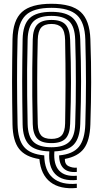

<svg xmlns="http://www.w3.org/2000/svg" viewBox="-20 -829 541 1006"><path d="M382.5 155.8Q294.5 164 244.1 125.2Q193.8 86.5 186.5 4.5Q113.2 -6.8 80.2 -48.8Q47.2 -90.8 45.5 -177.2Q44.5 -237.2 43.9 -292Q43.2 -346.8 43.2 -399.9Q43.2 -453 43.9 -508Q44.5 -563 45.5 -623.5Q47.5 -723 95 -766.1Q142.5 -809.2 249.8 -809.2Q356.2 -809.2 403.1 -765.9Q450 -722.5 453.5 -624Q455.8 -558.8 456.8 -503.9Q457.8 -449 457.6 -397.8Q457.5 -346.5 456.5 -293Q455.5 -239.5 453.5 -176.8Q450.8 -92.5 419.8 -50.8Q388.8 -9 319.8 3.8Q319 32.2 339.9 41.9Q360.8 51.5 382.5 49.5V71.8Q337.2 76 313.6 53.6Q290 31.2 289.8 -14.8Q361.8 -21.2 393.1 -59.5Q424.5 -97.8 427 -178Q428.8 -239.2 429.6 -293.1Q430.5 -347 430.5 -398.8Q430.5 -450.5 429.6 -505.2Q428.8 -560 427 -622.8Q424.5 -711.2 383.4 -749.6Q342.2 -788 249.8 -788Q154.8 -788 114.5 -748.9Q74.2 -709.8 72 -622.8Q70.5 -566 69.9 -512.9Q69.2 -459.8 69.4 -406.5Q69.5 -353.2 70.1 -297Q70.8 -240.8 72 -178Q73.8 -96.8 106.2 -58.8Q138.8 -20.8 211.8 -15Q213 65.5 257.2 103.2Q301.5 141 382.5 133.5ZM382.5 114Q306.2 121.2 269.2 82.8Q232.2 44.2 238.5 -35.8Q165 -37.8 132.4 -70.8Q99.8 -103.8 98.5 -178Q97.5 -238.2 96.9 -293.5Q96.2 -348.8 96.2 -402.2Q96.2 -455.8 96.9 -510.1Q97.5 -564.5 98.5 -622.8Q100 -700 135 -733.5Q170 -767 249.8 -767Q327.8 -767 362.8 -733.4Q397.8 -699.8 400.5 -621.8Q402.5 -564.2 403.6 -510Q404.8 -455.8 404.8 -402.4Q404.8 -349 403.6 -293.9Q402.5 -238.8 400.5 -178.8Q398 -104.8 366.5 -71.5Q335 -38.2 265 -35.8Q259.5 32.2 289.8 64.8Q320 97.2 382.5 91.8ZM249.8 -57.5Q313.2 -57.5 342.6 -85.5Q372 -113.5 374 -179.8Q376 -238.2 376.8 -292.8Q377.5 -347.2 377.5 -400.5Q377.5 -453.8 376.8 -508.2Q376 -562.8 374 -621Q372 -689.8 342 -717.8Q312 -745.8 249.8 -745.8Q184.5 -745.8 155.5 -717Q126.5 -688.2 124.8 -621.8Q122.8 -535.2 122.1 -465.4Q121.5 -395.5 122.4 -327.6Q123.2 -259.8 124.8 -178.8Q126.5 -113.8 155.5 -85.6Q184.5 -57.5 249.8 -57.5ZM249.8 -79.2Q196.5 -79.2 174.6 -103.6Q152.8 -128 151.5 -178.8Q149.8 -254.8 149.1 -326.6Q148.5 -398.5 149.1 -471.1Q149.8 -543.8 151.5 -621.5Q152.5 -676.5 175.6 -700.5Q198.8 -724.5 249.8 -724.5Q301.2 -724.5 323.5 -700Q345.8 -675.5 347.5 -620.5Q349.8 -556.2 350.9 -502.2Q352 -448.2 351.9 -397.9Q351.8 -347.5 350.8 -294.6Q349.8 -241.8 347.5 -179.8Q345.8 -125.8 323 -102.5Q300.2 -79.2 249.8 -79.2ZM249.8 -101.2Q286.5 -101.2 303.4 -119.9Q320.2 -138.5 321.2 -182.2Q322 -231.8 322.6 -281.8Q323.2 -331.8 323.4 -384.6Q323.5 -437.5 323 -495.4Q322.5 -553.2 321.2 -618.2Q320.2 -665.8 302.8 -684.6Q285.2 -703.5 249.8 -703.5Q212.2 -703.5 195.6 -684.2Q179 -665 177.8 -620.8Q176.2 -564.5 175.6 -510.9Q175 -457.2 174.9 -404Q174.8 -350.8 175.5 -295.4Q176.2 -240 177.8 -179.8Q179 -138.5 195.2 -119.9Q211.5 -101.2 249.8 -101.2Z"/></svg>

Font: Big Shoulders Inline Text Thin ExtraBold
Style: Regular
Weight: 800
Version: Version 2.002